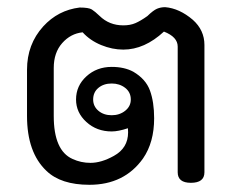

<svg xmlns="http://www.w3.org/2000/svg" viewBox="-20 -508 653 533"><path d="M228.2 5Q149 5 108.9 -33.7Q55 -84.7 55 -186.1V-314.4Q55 -385.1 100 -434.7Q141.1 -479.7 201 -487.1Q226.2 -487.1 234.9 -481.7Q243.6 -476.2 256.4 -463.9Q283.2 -437.6 322.3 -437.6Q341.6 -437.6 355.9 -443.8Q370.3 -450 389.1 -463.4Q405.4 -479.2 415.8 -483.7Q426.2 -488.1 438.6 -488.1Q478.2 -484.7 515.3 -453Q547.5 -424.3 547.5 -383.2V-29.7Q547.5 -0.5 509.9 -0.5Q473.3 -0.5 473.3 -29.7V-378.7Q473.3 -405.4 435.1 -420.3Q381.2 -370.3 322.3 -370.3Q291.6 -370.3 260.9 -382.9Q230.2 -395.5 209.4 -418.3Q176.2 -414.9 152.7 -388.4Q129.2 -361.9 129.2 -319.3V-186.1Q129.2 -90.1 181.2 -66.8Q204.5 -55.9 231.2 -55.9Q261.4 -55.9 296 -75.2Q335.6 -97 335.6 -140.6L335.1 -152Q308.4 -143.1 290.1 -143.1Q248.5 -143.1 219.8 -169.3Q191.1 -195.5 191.1 -231.7Q191.1 -269.8 219.8 -296Q248.5 -322.3 290.1 -322.3Q325.2 -322.3 350 -308.9Q384.7 -288.6 396.3 -256.7Q407.9 -224.8 407.9 -179.7Q407.9 -112.9 377.2 -68.3Q325.2 5 228.2 5ZM290.1 -188.1Q311.9 -188.1 327.5 -200.5Q343.1 -212.9 343.1 -231.7Q343.1 -252 327.5 -264.1Q311.9 -276.2 290.1 -276.2Q267.8 -276.2 253.2 -264.1Q238.6 -252 238.6 -231.7Q238.6 -212.9 253.2 -200.5Q267.8 -188.1 290.1 -188.1Z"/></svg>

Font: Shan Wanhai
Style: Regular
Weight: 400
Designer: Khon Soe Zaw Thu
Foundry: Shan Unicode
Version: Version 1.00 June 3, 2017, initial release